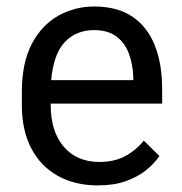

<svg xmlns="http://www.w3.org/2000/svg" viewBox="-20 -558 556 588"><path d="M476.6 -240.7H135.3V-236.3Q135.3 -155.3 175.3 -108.6Q215.3 -62 284.7 -62Q329.6 -62 362.8 -79.6Q396 -97.2 420.4 -127.4L468.3 -80.1Q452.1 -56.6 426.8 -36.4Q401.4 -16.1 365 -3.2Q328.6 9.8 279.8 9.8Q209.5 9.8 157 -19.5Q104.5 -48.8 75.7 -103.8Q46.9 -158.7 46.9 -236.3V-276.4Q46.9 -365.7 77.4 -423.6Q107.9 -481.4 158.4 -509.8Q209 -538.1 268.6 -538.1Q339.4 -538.1 385.3 -507.1Q431.2 -476.1 453.9 -419.4Q476.6 -362.8 476.6 -285.6ZM268.1 -465.8Q213.4 -465.8 178.7 -429.4Q144 -393.1 136.7 -312.5H388.2V-322.3Q386.7 -361.8 374.5 -394.3Q362.3 -426.8 336.4 -446.3Q310.5 -465.8 268.1 -465.8Z"/></svg>

Font: Robert Sans Medium
Style: Regular
Weight: 500
Designer: Christian Robertson (extended by Adam Twardoch)
Foundry: Google
Version: Version 12.135;April 2, 2019;FontCreator 11.5.0.2425 64-bit;